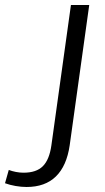

<svg xmlns="http://www.w3.org/2000/svg" viewBox="-171 -560 418 766"><path d="M-65 186Q-86 186 -109 182Q-132 178 -151 171L-136 118Q-123 123 -107.5 126Q-92 129 -77 129Q-26 129 0 103Q26 77 34 20L112 -540H185L107 20Q95 102 52 144Q9 186 -65 186Z"/></svg>

Font: Pathway Extreme SemiCondensed Light
Style: Italic
Weight: 300
Width: 4
Italic angle: -8°
Version: Version 1.001;gftools[0.9.26]